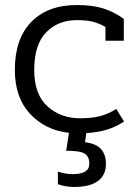

<svg xmlns="http://www.w3.org/2000/svg" viewBox="-20 -515 552 763"><path d="M210 217V167Q240 177 269 177Q335 177 335 136Q335 107 316.5 95.5Q298 84 243 84L254 13Q159 2 99 -63Q39 -128 39 -237Q39 -361 104.5 -428Q170 -495 285 -495Q348 -495 390.5 -481.5Q433 -468 472 -440V-353H399V-408Q374 -422 349.5 -428.5Q325 -435 285 -435Q211 -435 163.5 -386.5Q116 -338 116 -237Q116 -140 168.5 -92.5Q221 -45 298 -45Q345 -45 377.5 -53.5Q410 -62 442 -82L473 -32Q439 -10 404 0.5Q369 11 323 14L318 50Q363 56 382 78Q401 100 401 136Q401 181 369 204.5Q337 228 275 228Q241 228 210 217Z"/></svg>

Font: Pridi Light
Style: Regular
Weight: 300
Version: Version 1.002